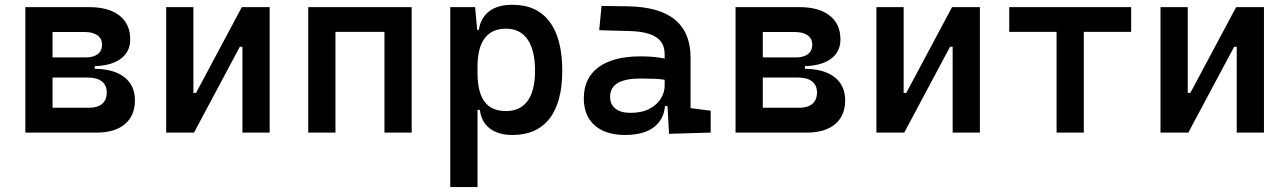

<svg xmlns="http://www.w3.org/2000/svg" viewBox="-20 -547 5313 792"><path d="M189.9 0V-102.5H347.7Q382.3 -102.5 401.4 -118.7Q420.4 -134.8 420.4 -165.5Q420.4 -195.3 400.1 -211.2Q379.9 -227.1 342.3 -227.1H173.8V-263.2H367.2Q447.8 -263.2 492.2 -229.2Q536.6 -195.3 536.6 -133.3Q536.6 -69.8 495.1 -34.9Q453.6 0 377.9 0ZM84.5 0V-517.6H196.8V0ZM150.4 -243.2V-291H370.6V-243.2ZM173.8 -273.9V-310.1H333Q365.2 -310.1 383.1 -323.7Q400.9 -337.4 400.9 -362.8Q400.9 -387.7 381.8 -401.4Q362.8 -415 328.1 -415H189.9V-517.6H347.7Q428.2 -517.6 472.7 -482.9Q517.1 -448.2 517.1 -384.3Q517.1 -331.5 475.6 -302.7Q434.1 -273.9 358.4 -273.9Z M742.7 0V-163.6H788.6L977.5 -517.6H1011.7V-354H969.2L780.3 0ZM665.5 0V-517.6H777.8V0ZM980 0V-517.6H1092.3V0Z M1565.9 0V-517.6H1678.2V0ZM1251.5 0V-517.6H1363.8V0ZM1274.4 -415.5V-517.6H1667V-415.5Z M1837.4 224.6V-517.6H1939.9L1949.7 -408.2V224.6ZM2093.8 9.8Q2035.6 9.8 2000.5 -17.1Q1965.3 -43.9 1959.5 -93.8H1914.6L1949.7 -246.1Q1949.7 -167.5 1978.3 -128.2Q2006.8 -88.9 2066.9 -88.9Q2126 -88.9 2156.5 -130.9Q2187 -172.9 2187 -255.4Q2187 -340.3 2156.2 -384.5Q2125.5 -428.7 2066.9 -428.7Q2008.8 -428.7 1979.2 -389.2Q1949.7 -349.6 1949.7 -271L1916 -423.8H1955.1Q1962.9 -473.6 1998 -500.5Q2033.2 -527.3 2093.8 -527.3Q2194.3 -527.3 2246.8 -457.8Q2299.3 -388.2 2299.3 -255.4Q2299.3 -125.5 2246.8 -57.9Q2194.3 9.8 2093.8 9.8Z M2739.7 4.9 2731.4 -148.4 2721.7 -198.7V-322.8Q2721.7 -371.6 2685.5 -394.3Q2649.4 -417 2578.1 -418.9L2451.7 -422.4L2461.4 -522.5L2568.4 -521Q2700.2 -519 2764.4 -465.6Q2828.6 -412.1 2828.6 -309.6V-101.1L2911.6 -90.3V0ZM2559.6 9.8Q2478 9.8 2433.1 -29.8Q2388.2 -69.3 2388.2 -141.6Q2388.2 -225.1 2449 -269.8Q2509.8 -314.5 2621.6 -314.5Q2666.5 -314.5 2701.4 -309.1Q2736.3 -303.7 2765.6 -293.5L2744.1 -213.4Q2711.9 -220.7 2682.4 -221.9Q2652.8 -223.1 2622.1 -223.1Q2496.6 -223.1 2496.6 -147.9Q2496.6 -116.2 2518.6 -98.9Q2540.5 -81.5 2580.6 -81.5Q2627.4 -81.5 2658.9 -98.1Q2690.4 -114.7 2706.1 -140.4Q2721.7 -166 2721.7 -192.9V-242.2L2748 -109.4H2707L2723.6 -125Q2723.6 -80.1 2703.4 -50Q2683.1 -20 2646.5 -5.1Q2609.9 9.8 2559.6 9.8Z M3119.6 0V-102.5H3277.3Q3312 -102.5 3331.1 -118.7Q3350.1 -134.8 3350.1 -165.5Q3350.1 -195.3 3329.8 -211.2Q3309.6 -227.1 3272 -227.1H3103.5V-263.2H3296.9Q3377.4 -263.2 3421.9 -229.2Q3466.3 -195.3 3466.3 -133.3Q3466.3 -69.8 3424.8 -34.9Q3383.3 0 3307.6 0ZM3014.2 0V-517.6H3126.5V0ZM3080.1 -243.2V-291H3300.3V-243.2ZM3103.5 -273.9V-310.1H3262.7Q3294.9 -310.1 3312.7 -323.7Q3330.6 -337.4 3330.6 -362.8Q3330.6 -387.7 3311.5 -401.4Q3292.5 -415 3257.8 -415H3119.6V-517.6H3277.3Q3357.9 -517.6 3402.3 -482.9Q3446.8 -448.2 3446.8 -384.3Q3446.8 -331.5 3405.3 -302.7Q3363.8 -273.9 3288.1 -273.9Z M3672.4 0V-163.6H3718.3L3907.2 -517.6H3941.4V-354H3898.9L3710 0ZM3595.2 0V-517.6H3707.5V0ZM3909.7 0V-517.6H4022V0Z M4338.4 0V-517.6H4450.7V0ZM4143.1 -415.5V-517.6H4646V-415.5Z M4844.2 0V-163.6H4890.1L5079.1 -517.6H5113.3V-354H5070.8L4881.8 0ZM4767.1 0V-517.6H4879.4V0ZM5081.5 0V-517.6H5193.8V0Z"/></svg>

Font: Cascadia Mono Medium
Style: Regular
Weight: 500
Monospace: yes
Designer: Aaron Bell
Foundry: Saja Typeworks
Version: Version 2407.024